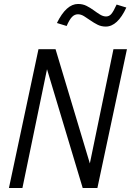

<svg xmlns="http://www.w3.org/2000/svg" viewBox="-20 -948 660 968"><path d="M25 0 174 -700H260L433 -124L552 -700H620L471 0H397L217 -599L93 0ZM316 -817 267 -832Q314 -928 373.6 -928Q397 -928 416 -918.5Q435 -909 452 -896.5Q469 -884 484.5 -874.5Q500 -865 514.7 -865Q530.4 -865 541.2 -877.5Q552 -890 568 -925L617 -910Q572.6 -814 513 -814Q490.6 -814 471.8 -823.5Q453 -833 436 -845Q419 -857 403.5 -866.5Q388 -876 373 -876Q356 -876 343 -862.5Q330 -849.1 316 -817Z"/></svg>

Font: Red Hat Mono
Style: Italic
Weight: 300
Italic angle: -12°
Monospace: yes
Designer: Pentagram, MCKL
Foundry: Pentagram, MCKL
Version: Version 1.023